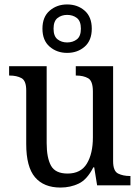

<svg xmlns="http://www.w3.org/2000/svg" viewBox="-20 -834 629 864"><path d="M252 10Q177 10 137.5 -36.5Q98 -83 98 -186V-427Q98 -471 76.5 -482.5Q55 -494 24 -494H21V-536H190V-190Q190 -124 209.5 -88.5Q229 -53 284 -53Q344 -53 371 -98Q398 -143 398 -216V-422Q398 -470 376.5 -482Q355 -494 324 -494H321V-536H489V-109Q489 -64 511.5 -53Q534 -42 564 -42H567V0H417L404 -81H400Q372 -26 334.5 -8Q297 10 252 10ZM282 -596Q236 -596 203.5 -624Q171 -652 171 -705Q171 -758 203.5 -786Q236 -814 282 -814Q329 -814 361 -786Q393 -758 393 -705Q393 -652 361 -624Q329 -596 282 -596ZM282 -643Q308 -643 326 -657Q344 -671 344 -705Q344 -739 326 -753Q308 -767 282 -767Q257 -767 239 -753Q221 -739 221 -705Q221 -671 239 -657Q257 -643 282 -643Z"/></svg>

Font: Noto Serif Tamil SemiCondensed
Style: Italic
Weight: 400
Width: 4
Italic angle: -12°
Designer: Indian Type Foundry, Tom Grace, and the Monotype Design Team
Foundry: Monotype Imaging Inc.
Version: Version 2.003; ttfautohint (v1.8.4.7-5d5b)